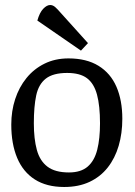

<svg xmlns="http://www.w3.org/2000/svg" viewBox="-20 -737 537 766"><path d="M236 9Q166 9 119 -21Q72 -51 48.5 -107Q25 -163 25 -240Q25 -294 40.5 -341.5Q56 -389 85.5 -425.5Q115 -462 157.5 -483Q200 -504 253 -504Q325 -504 373 -474.5Q421 -445 444.5 -391Q468 -337 468 -263Q468 -205 453.5 -155.5Q439 -106 410 -69Q381 -32 337.5 -11.5Q294 9 236 9ZM255 -49Q303 -49 330 -72.5Q357 -96 368 -140Q379 -184 379 -245Q379 -315 367 -359.5Q355 -404 327 -425Q299 -446 248 -446Q192 -446 163 -423.5Q134 -401 124.5 -356.5Q115 -312 115 -245Q115 -183 127 -139Q139 -95 169.5 -72Q200 -49 255 -49ZM303 -535 129 -655Q138 -687 152.5 -702Q167 -717 180 -717Q191 -717 200.5 -708.5Q210 -700 222 -686L331 -565Z"/></svg>

Font: Faustina
Style: Regular
Weight: 400
Designer: Alfonso Garcia
Foundry: http://www.omnibus-type.com
Version: Version 1.200